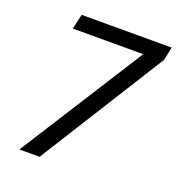

<svg xmlns="http://www.w3.org/2000/svg" viewBox="-126 -791 825 894"><g transform="rotate(20 286.5 -344.0)"><path d="M459 -614 69 0H169L559 -622L573 -688H127L110 -614Z"/></g></svg>

Font: Saira UNSAM
Style: Italic
Weight: 400
Italic angle: -12°
Designer: Hector Gatti with collaboration of the Omnibus-Type team
Foundry: Omnibus-Type
Version: Version 0.072;PS 000.072;hotconv 1.0.88;makeotf.lib2.5.64775